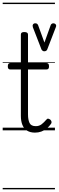

<svg xmlns="http://www.w3.org/2000/svg" viewBox="-20 -968 437 1426"><path d="M240 17Q205 17 181.5 2.5Q158 -12 146.5 -40Q135 -68 135 -107V-452H57Q47 -452 42.5 -457.5Q38 -463 38 -475Q38 -488 42.5 -494Q47 -500 57 -500H135V-711Q135 -721 141 -725.5Q147 -730 160 -730Q174 -730 181 -725.5Q188 -721 188 -711V-500H324Q335 -500 339.5 -494Q344 -488 344 -475Q344 -463 339.5 -457.5Q335 -452 324 -452H188V-119Q188 -78 199.5 -54.5Q211 -31 246 -31Q271 -31 289 -45Q307 -59 324 -79Q331 -88 338.5 -86.5Q346 -85 354 -79Q361 -72 362.5 -64.5Q364 -57 360 -50Q346 -29 327.5 -14Q309 1 287 9Q265 17 240 17ZM376 -795Q387 -795 393.5 -787Q400 -779 395 -767L331 -601Q329 -595 323 -591Q317 -587 308 -587Q302 -587 296 -591.5Q290 -596 288 -601L224 -766Q220 -779 225.5 -787Q231 -795 242 -795Q250 -795 255 -791.5Q260 -788 263 -781L310 -652L356 -780Q358 -787 364 -791Q370 -795 376 -795ZM0 428H388V438H0ZM0 -20H388V0H0ZM0 -505H388V-500H0ZM0 -948H388V-938H0Z"/></svg>

Font: Playwrite US Modern Guides
Style: Regular
Weight: 400
Designer: Veronika Burian, José Scaglione
Foundry: TypeTogether
Version: Version 1.003